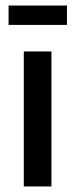

<svg xmlns="http://www.w3.org/2000/svg" viewBox="-20 -674 272 694"><path d="M166 0H66V-488H166ZM222 -584H11V-654H222Z"/></svg>

Font: Gabarito
Style: Regular
Weight: 400
Designer: Leandro Assis / Alvaro Franca / Felipe Casaprima
Foundry: Naipe Foundry
Version: Version 1.000